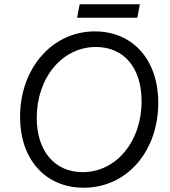

<svg xmlns="http://www.w3.org/2000/svg" viewBox="-20 -863 797 899"><path d="M372 16C573 16 721 -153 721 -382C721 -583 602 -716 424 -716C225 -716 74 -544 74 -316C74 -116 193 16 372 16ZM367 -57C236 -57 152 -156 152 -311C152 -500 272 -643 429 -643C561 -643 643 -545 643 -389C643 -200 524 -57 367 -57ZM341 -780H623L635 -843H353Z"/></svg>

Font: Uncut Sans
Style: Italic
Weight: 400
Italic angle: -11°
Designer: Kasper Nordkvist
Foundry: UNCUT.wtf
Version: Version 1.304;Glyphs 3.2 (3246)